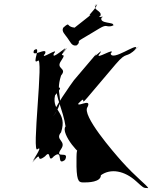

<svg xmlns="http://www.w3.org/2000/svg" viewBox="-20 -936 799 984"><path d="M326 -741C340 -723 347 -699 370 -703C395 -717 349 -689 373 -703C399 -727 366 -717 402 -738C427 -752 465 -776 489 -790C533 -816 519 -793 559 -804C584 -818 536 -793 560 -807C568 -824 489 -813 500 -845C525 -859 470 -840 494 -854C507 -882 448 -884 474 -912C499 -926 446 -898 470 -912C493 -913 430 -856 440 -858C465 -872 338 -778 362 -792C376 -797 355 -790 336 -803C326 -815 325 -812 304 -794C294 -775 313 -760 326 -741ZM603 -110C563 -155 395 -348 429 -388C453 -439 359 -375 386 -413C417 -455 349 -373 386 -410C428 -453 385 -385 428 -436C462 -476 538 -566 572 -606C635 -680 620 -630 680 -688C718 -724 644 -650 678 -690C683 -717 556 -621 547 -661C581 -701 457 -621 491 -661C520 -701 444 -621 477 -664L359 -525C352 -516 241 -361 259 -356C293 -396 233 -311 262 -354C318 -437 259 -444 293 -549C327 -589 263 -581 293 -624C331 -679 270 -629 314 -678C348 -718 277 -641 311 -681C335 -713 240 -621 256 -661C290 -701 177 -621 211 -661C228 -701 131 -632 156 -681C190 -721 120 -638 154 -678C197 -710 139 -601 173 -624C207 -664 139 -132 173 -172C207 -195 129 -87 154 -118C188 -158 122 -75 156 -115C199 -165 159 -95 211 -135C245 -175 222 -95 256 -135C308 -175 267 -84 311 -115C345 -155 280 -78 314 -118C338 -168 255 -117 293 -172C323 -215 259 -218 293 -258C327 -362 244 -363 262 -447C296 -487 294 -488 270 -488C263 -444 304 -370 316 -288C287 -253 403 -119 403 -154C406 -185 411 -174 390 -171C371 -171 372 -167 372 -82C374 0 387 -1 411 -1C431 -1 497 -2 497 -38C547 -74 618 -62 679 -6C715 26 713 28 740 28C732 12 676 -28 603 -110Z"/></svg>

Font: Hussar Przerywany
Style: Regular
Weight: 400
Foundry: Cannot Into Space Fonts
Version: Version 0.982